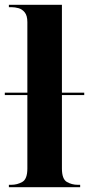

<svg xmlns="http://www.w3.org/2000/svg" viewBox="-21 -780 371 800"><path d="M16 0V-10H26Q51 -10 72 -22Q93 -34 93 -78V-384H-1V-394H93V-688Q93 -715 82 -728.5Q71 -742 56 -746Q41 -750 28 -750H16V-760H237V-394H330V-384H237V-78Q237 -34 257.5 -22Q278 -10 303 -10H313V0Z"/></svg>

Font: Noto Serif Display SemiCondensed
Style: Bold
Weight: 700
Width: 4
Designer: Monotype Design Team
Foundry: Monotype Imaging Inc.
Version: Version 2.009